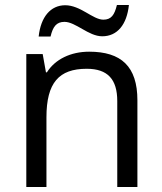

<svg xmlns="http://www.w3.org/2000/svg" viewBox="-20 -753 654 773"><path d="M391.6 -606.9C452.6 -606.9 490.7 -654.3 499 -732.9H450.7C440.9 -692.4 427.7 -673.8 396 -673.8C375 -673.8 351.6 -688.5 326.2 -703.1C300.8 -717.8 272.5 -731.9 242.7 -731.9C183.6 -731.9 144 -684.6 135.7 -606H183.6C192.9 -645.5 207 -665 239.7 -665C261.7 -665 285.6 -650.9 311.5 -636.2C336.9 -621.6 363.8 -606.9 391.6 -606.9ZM533.2 0V-349.1C533.2 -485.8 467.8 -544.9 338.9 -544.9C265.1 -544.9 202.1 -514.6 168.9 -461.9H165L151.9 -535.2H85.9V0H167V-280.8C167 -419.9 217.3 -476.1 329.1 -476.1C413.6 -476.1 452.1 -433.6 452.1 -346.2V0Z"/></svg>

Font: Open Sans
Style: Regular
Weight: 400
Foundry: Ascender Corporation
Version: Version 1.100;PS 001.100;hotconv 1.0.88;makeotf.lib2.5.64775